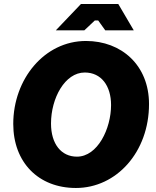

<svg xmlns="http://www.w3.org/2000/svg" viewBox="-20 -920 775 956"><path d="M358 16C560 16 722 -163 722 -402C722 -595 585 -716 408 -716C201 -716 46 -526 46 -303C46 -112 171 16 358 16ZM363 -140C285 -140 234 -203 234 -305C234 -431 303 -559 402 -559C484 -559 533 -493 533 -397C533 -279 466 -140 363 -140ZM258 -769H400L452 -818H469L504 -769H646L569 -900H383Z"/></svg>

Font: Fixel Text 20240404 ExtraBold
Style: Italic
Weight: 800
Width: 4
Italic angle: -10°
Designer: AlfaBravo + MacPaw
Foundry: Kyrylo Tkachov, Marchela Mozhyna, Serhii Makarenko, Maria Weinstein, Zakhar Kryvoshyya
Version: Version 1.211;Glyphs 3.2 (3225)